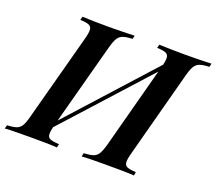

<svg xmlns="http://www.w3.org/2000/svg" viewBox="-159 -871 1164 1033"><g transform="rotate(20 423.0 -354.0)"><path d="M640 -602Q650 -639 648.5 -656.5Q647 -674 631.5 -680.5Q616 -687 582 -688L587 -708Q613 -707 653.5 -706Q694 -705 734 -705Q780 -705 820.5 -706Q861 -707 886 -708L881 -688Q847 -687 828 -680.5Q809 -674 798 -656.5Q787 -639 777 -602L645 -106Q635 -70 636.5 -52Q638 -34 654 -28Q670 -22 703 -20L699 0Q674 -2 633.5 -2.5Q593 -3 547 -3Q507 -3 466.5 -2.5Q426 -2 400 0L404 -20Q439 -22 457.5 -28Q476 -34 487 -52Q498 -70 508 -106ZM204 -106Q195 -70 196 -52Q197 -34 213 -28Q229 -22 263 -20L258 0Q232 -2 192 -2.5Q152 -3 111 -3Q65 -3 25 -2.5Q-15 -2 -40 0L-35 -20Q-1 -22 17.5 -28Q36 -34 47 -52Q58 -70 67 -106L200 -602Q210 -639 208.5 -656.5Q207 -674 191.5 -680.5Q176 -687 142 -688L147 -708Q171 -707 211.5 -706Q252 -705 298 -705Q339 -705 378.5 -706Q418 -707 446 -708L441 -688Q407 -687 388 -680.5Q369 -674 358 -656.5Q347 -639 337 -602ZM168 -58 157 -76 692 -668 702 -648Z"/></g></svg>

Font: Playfair Display SemiBold
Style: Italic
Weight: 600
Italic angle: -14°
Designer: Claus Eggers Sørensen
Foundry: Claus Eggers Sørensen
Version: Version 1.203